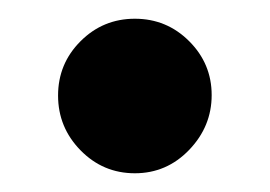

<svg xmlns="http://www.w3.org/2000/svg" viewBox="-20 -365 288 205"><path d="M42 -263Q42 -297 66 -321Q90 -345 124 -345Q158 -345 182 -321Q206 -297 206 -263.5Q206 -230 182 -205Q158 -180 124 -180Q90 -180 66 -204.5Q42 -229 42 -263Z"/></svg>

Font: Rambla
Style: Bold
Weight: 700
Designer: Martin Sommaruga
Foundry: Martin Sommaruga
Version: Version 1.001